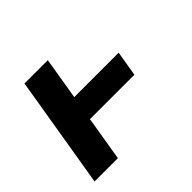

<svg xmlns="http://www.w3.org/2000/svg" viewBox="-128 -693 856 856"><g transform="rotate(-45 300.0 -265.0)"><path d="M26 0 114 -530H261L228 -330H508L488 -211H208L173 0Z"/></g></svg>

Font: Iosevka Curly Slab HvEx
Style: Italic
Weight: 900
Width: 7
Italic angle: -9°
Monospace: yes
Designer: Belleve Invis
Foundry: Belleve Invis
Version: Version 11.1.0; ttfautohint (v1.8.3)